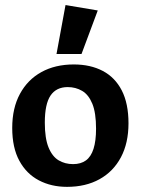

<svg xmlns="http://www.w3.org/2000/svg" viewBox="-20 -718 553 754"><path d="M243.2 15.8Q181.2 15.8 132.6 -9.8Q83.9 -35.3 56 -86.6Q28 -137.9 28 -215.5Q28 -293.5 58.3 -349.3Q88.5 -405.2 142.7 -435Q196.8 -464.9 269.7 -464.9Q335.3 -464.9 383.5 -439.5Q431.7 -414.2 458.2 -362.9Q484.6 -311.6 484.6 -233.5Q484.6 -156.5 454.9 -100.4Q425.1 -44.3 370.9 -14.3Q316.7 15.8 243.2 15.8ZM266.9 -73.5Q297.3 -73.5 317.4 -88Q337.4 -102.5 347.3 -133.7Q357.2 -164.8 357.2 -212.5Q357.2 -274.9 342.6 -310.6Q327.9 -346.3 302.6 -361.1Q277.3 -376 245.9 -376Q200.9 -376 178.4 -342.7Q156 -309.4 156 -236.5Q156 -175 170.6 -139.1Q185.3 -103.2 210.4 -88.3Q235.4 -73.5 266.9 -73.5ZM201.9 -505.9 237.3 -698.2 363.9 -676.9 300.1 -505.9Z"/></svg>

Font: Ancizar Sans Thin
Style: Regular
Weight: 100
Designer: Cesar Puertas, Viviana Monsalve, Julian Moncada, Julian Prieto, Jose Castro, Mariel Hernandez, Felipe Aragon, Sara Alarc
Version: Version 8.100